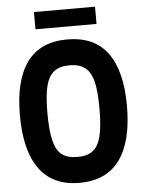

<svg xmlns="http://www.w3.org/2000/svg" viewBox="-62 -979 783 1043"><g transform="rotate(-5 330.0 -457.0)"><path d="M38 -378Q38 -569 110.5 -667.5Q183 -766 330 -766Q477 -766 549.5 -667.5Q622 -569 622 -378Q622 -185 549 -84.5Q476 16 330 16Q184 16 111 -84.5Q38 -185 38 -378ZM472 -378Q472 -472 458.5 -525Q445 -578 414 -601.5Q383 -625 330 -625Q277 -625 246 -601.5Q215 -578 201.5 -525Q188 -472 188 -378Q188 -281 201.5 -226.5Q215 -172 245.5 -148.5Q276 -125 330 -125Q384 -125 414.5 -148.5Q445 -172 458.5 -226.5Q472 -281 472 -378ZM496 -930V-836H163V-930Z"/></g></svg>

Font: Farro
Style: Bold
Weight: 700
Designer: Aceler Chua
Foundry: Grayscale Limited
Version: Version 1.101